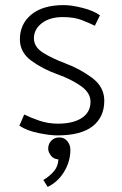

<svg xmlns="http://www.w3.org/2000/svg" viewBox="-20 -518 479 753"><path d="M207 -33Q267 -33 301 -55.5Q335 -78 335 -119Q335 -154 297.5 -180.5Q260 -207 207 -226Q150 -246 104 -279Q58 -312 58 -364Q58 -424 103 -461Q148 -498 230 -498Q261 -498 304 -487Q347 -476 372 -458L352 -417Q332 -427 301.5 -439Q271 -451 226 -451Q175 -451 144 -427Q113 -403 113 -368Q113 -334 148.5 -311.5Q184 -289 235 -270Q294 -248 341.5 -212.5Q389 -177 389 -123Q389 -59 343.5 -23Q298 13 205 13Q175 13 129.5 3.5Q84 -6 56 -25L75 -69Q101 -56 135 -44.5Q169 -33 207 -33ZM256 70Q256 115 231.5 155.5Q207 196 167 215L150 188Q175 173 191.5 153.5Q208 134 209 107Q190 106 179.5 92Q169 78 169 65Q169 47 181 34Q193 21 213 21Q232 21 244 35.5Q256 50 256 70Z"/></svg>

Font: Palanquin ExtraLight
Style: Regular
Weight: 275
Designer: Pria Ravichandran
Version: Version 1.001